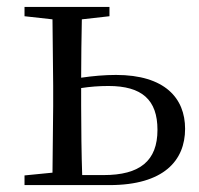

<svg xmlns="http://www.w3.org/2000/svg" viewBox="-20 -536 575 556"><path d="M51 0H297C454 0 516 -71 516 -163C516 -252 457 -319 316 -319C283 -319 249 -316 215 -311C215 -364 216 -432 217 -480L297 -489V-516H51V-489L132 -480L134 -288V-229L132 -36L51 -28ZM215 -281C241 -285 267 -287 294 -287C391 -287 436 -247 436 -160C436 -70 385 -29 280 -29H218C216 -85 215 -171 215 -229Z"/></svg>

Font: Noto Serif CJK KR
Style: Regular
Weight: 400
Designer: Ryoko NISHIZUKA 西塚涼子 (kana & ideographs); Frank Grießhammer (Latin, Greek & Cyrillic); Wenlong ZHANG 张文龙 (bopomofo); San
Foundry: Adobe
Version: Version 2.001;hotconv 1.1.0;makeotfexe 2.6.0